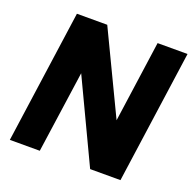

<svg xmlns="http://www.w3.org/2000/svg" viewBox="-124 -822 949 946"><g transform="rotate(20 351.0 -348.5)"><path d="M24 0 122 -697H281L516 -206H476L545 -697H702L604 0H445L212 -492H251L181 0Z"/></g></svg>

Font: Hanken Grotesk Black
Style: Italic
Weight: 900
Italic angle: -8°
Designer: Alfredo Marco Pradil
Foundry: Hanken Design Co.
Version: Version 3.013